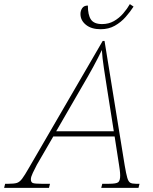

<svg xmlns="http://www.w3.org/2000/svg" viewBox="-81 -913 745 933"><path d="M-61 0 -56 -20H-39Q-13 -20 0.5 -24Q14 -28 26.5 -44.5Q39 -61 60 -98L418 -714H427L525 -109Q532 -68 537.5 -49Q543 -30 552 -25Q561 -20 579 -20H597L592 0H411L416 -20H449Q484 -20 493.5 -27.5Q503 -35 503 -60Q503 -71 501 -87Q499 -103 498 -108L476 -250H178L98 -112Q88 -93 78.5 -73Q69 -53 69 -42Q69 -27 79 -23.5Q89 -20 120 -20H162L157 0ZM318 -493 192 -275H472L439 -484Q432 -528 424 -581Q416 -634 414 -670Q397 -634 372 -588Q347 -542 318 -493ZM408 -771Q363 -771 336.5 -792.5Q310 -814 310 -845Q310 -861 318.5 -873.5Q327 -886 346 -886Q346 -840 361 -818Q376 -796 415 -796Q447 -796 472.5 -810.5Q498 -825 517.5 -847.5Q537 -870 550 -893L568 -881Q552 -856 529.5 -830.5Q507 -805 477 -788Q447 -771 408 -771Z"/></svg>

Font: Noto Serif Thin
Style: Italic
Weight: 100
Italic angle: -12°
Designer: Monotype Design Team
Foundry: Monotype Imaging Inc.
Version: Version 2.014; ttfautohint (v1.8.4.7-5d5b)